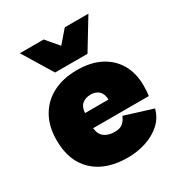

<svg xmlns="http://www.w3.org/2000/svg" viewBox="-174 -853 926 985"><g transform="rotate(-30 289.0 -360.5)"><path d="M300 10Q171 10 98.5 -58Q26 -126 26 -249Q26 -332 60 -390.5Q94 -449 154.5 -479.5Q215 -510 295 -510Q378 -510 435.5 -479.5Q493 -449 523 -395.5Q553 -342 553 -272Q553 -233 549 -210H219Q223 -172 246.5 -155Q270 -138 306 -138Q340 -138 356.5 -153.5Q373 -169 381 -190L545 -139Q532 -89 495 -56Q458 -23 406.5 -6.5Q355 10 300 10ZM222 -298H361Q360 -332 342 -349Q324 -366 294 -366Q263 -366 243.5 -349.5Q224 -333 222 -298ZM492 -731 385 -555H193L86 -731H227L289 -658L352 -731Z"/></g></svg>

Font: Prodigy Sans ExtraBold
Style: Regular
Weight: 800
Designer: Wei Huang
Foundry: Wei Huang
Version: Version 1.003; ttfautohint (v1.8.3)